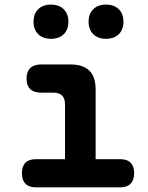

<svg xmlns="http://www.w3.org/2000/svg" viewBox="-20 -808 640 828"><path d="M498.7 -121.5Q528.5 -121.5 543.5 -106.2Q558.5 -90.9 558.5 -61.1Q558.5 -31.3 543.1 -15.7Q527.8 0 498 0H135Q105.2 0 89.8 -15.7Q74.5 -31.3 74.5 -61.1Q74.5 -90.9 89.5 -106.2Q104.5 -121.5 134.3 -121.5ZM260.4 -50.5V-357.3Q260.4 -382.9 247.9 -395.7Q235.5 -408.5 209.9 -408.5H156.7Q126.2 -408.5 110.3 -423.8Q94.5 -439.1 94.5 -468.9Q94.5 -498.7 110.3 -514.3Q126.2 -530 156.7 -530H284.4Q338.7 -530 365.6 -503.1Q392.4 -476.3 392.4 -422V-50.5ZM437.2 -640.6Q402.6 -640.6 382.3 -660.4Q362 -680.3 362 -714.1Q362 -748.3 382.3 -768.3Q402.6 -788.2 437.2 -788.2Q471.8 -788.2 492.1 -768.3Q512.4 -748.3 512.4 -714.1Q512.4 -680.3 492.1 -660.4Q471.8 -640.6 437.2 -640.6ZM199.8 -640.6Q165.2 -640.6 144.9 -660.4Q124.6 -680.3 124.6 -714.1Q124.6 -748.3 144.9 -768.3Q165.2 -788.2 199.8 -788.2Q234.4 -788.2 254.7 -768.3Q275 -748.3 275 -714.1Q275 -680.3 254.7 -660.4Q234.4 -640.6 199.8 -640.6Z"/></svg>

Font: Maple Mono
Style: Regular
Weight: 400
Monospace: yes
Designer: subframe7536
Version: Version 7.300